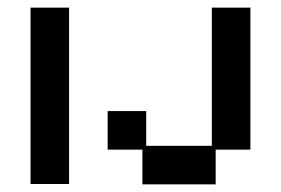

<svg xmlns="http://www.w3.org/2000/svg" viewBox="-20 -470 737 503"><path d="M353 13V-78H262V-179H363V-88H535V-450H636V-78H545V13ZM60 12V-450H161V12Z"/></svg>

Font: Pixelify Sans
Style: Regular
Weight: 400
Designer: Stefie Justprince
Foundry: Typecalism Foundryline
Version: Version 1.000;February 13, 2025;FontCreator 15.0.0.3015 64-b